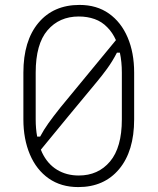

<svg xmlns="http://www.w3.org/2000/svg" viewBox="-20 -740 640 780"><path d="M303 -720Q373 -720 422.5 -685Q472 -650 498.5 -588Q525 -526 525 -445V-255Q525 -126 464 -53Q403 20 298 20Q228 20 178 -15Q128 -50 101.5 -112.5Q75 -175 75 -255V-445Q75 -574 136 -647Q197 -720 303 -720ZM300 -673Q221 -673 173 -617Q125 -561 125 -445V-255Q125 -217 131 -185H143Q158 -213 176.5 -239Q195 -265 226 -304Q282 -372 338.5 -440.5Q395 -509 451 -577Q437 -608 416 -629Q394 -652 364.5 -662.5Q335 -673 300 -673ZM151 -120Q173 -74 211.5 -50.5Q250 -27 300 -27Q379 -27 427 -84Q475 -141 475 -255V-445Q475 -489 467 -526H455Q437 -491 415.5 -461.5Q394 -432 373 -407Q316 -338 259 -269.5Q202 -201 146 -132Q148 -126 151 -120Z"/></svg>

Font: Recursive Mn Lnr St Lt
Style: Regular
Weight: 300
Monospace: yes
Version: Version 1.079;hotconv 1.0.112;makeotfexe 2.5.65598; ttfautoh